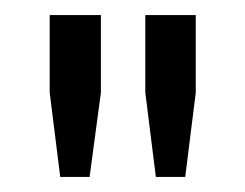

<svg xmlns="http://www.w3.org/2000/svg" viewBox="-20 -820 326 255"><path d="M60 -585 46 -697V-800H114V-697L99 -585ZM173 -697V-800H240V-697L226 -585H187Z"/></svg>

Font: Big Shoulders Display Medium
Style: Regular
Weight: 500
Designer: Patric King
Foundry: XO Type Co
Version: Version 1.000; ttfautohint (v1.8.2)